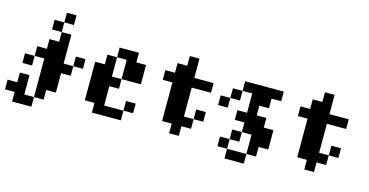

<svg xmlns="http://www.w3.org/2000/svg" viewBox="-94 -1260 3689 1921"><g transform="rotate(15 1750.0 -300.0)"><path d="M500 -600V-300H600V-201H500V0H400V100H300V-300H200V-400H300V-500H400V-600ZM0 100V0H100V-100H200V100H300V200H100V100ZM100 -200V-300H200V-200ZM300 -600V-700H400V-600ZM400 -700V-800H500V-700ZM600 -300V-400H700V-300Z M1100 -200H1000V0H1200V100H900V0H800V-400H900V-500H1000V-300H1100ZM1000 -500V-600H1200V-500H1300V-300H1100V-500ZM1200 0V-100H1300V0Z M1800 0V100H1700V0H1600V-400H1500V-500H1600V-600H1700V-700H1800V-500H2000V-400H1800V-100H1900V0ZM1900 -100V-200H2000V-100Z M2300 -500V-600H2700V-500H2600V-400H2500V-300H2600V-200H2700V0H2600V100H2500V-100H2400V-200H2300V-300H2400V-500ZM2100 -300V-400H2200V-300ZM2200 100V0H2300V100ZM2200 -400V-500H2300V-400ZM2300 200V100H2500V200ZM2300 0V-100H2400V0Z M3200 0V100H3100V0H3000V-400H2900V-500H3000V-600H3100V-700H3200V-500H3400V-400H3200V-100H3300V0ZM3300 -100V-200H3400V-100Z"/></g></svg>

Font: FT88 Gothique
Style: Regular
Weight: 400
Designer: Ange Degheest & Oriane Charvieux
Foundry: Velvetyne Type Foundry
Version: Version 1.000;FEAKit 1.0